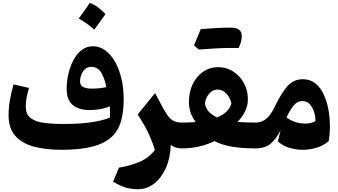

<svg xmlns="http://www.w3.org/2000/svg" viewBox="-20 -1038 2367 1343"><path d="M749.5 -215.8Q750 -232.9 749.5 -255.6Q749 -278.3 748.5 -294.4Q720.2 -282.2 684.3 -275.1Q648.4 -268.1 607.4 -268.1Q530.8 -268.1 488.5 -303.7Q446.3 -339.4 446.3 -416Q446.3 -469.2 458.5 -522Q470.7 -574.7 493.9 -618.2Q517.1 -661.6 551.3 -688Q585.4 -714.4 629.4 -714.4Q676.8 -714.4 716.1 -685.8Q755.4 -657.2 784.4 -606.4Q813.5 -555.7 829.3 -488.3Q845.2 -420.9 845.2 -343.8Q845.2 -258.3 827.1 -192.4Q809.1 -126.5 762.2 -81.5Q715.3 -36.6 629.9 -13.4Q544.4 9.8 410.2 9.8Q299.3 9.8 216.1 -12.7Q132.8 -35.2 86.4 -88.4Q40 -141.6 40 -232.9Q40 -286.6 49.8 -340.6Q59.6 -394.5 74.7 -447.8L182.6 -422.9Q171.9 -386.2 166 -354.5Q160.2 -322.8 160.2 -293.9Q160.2 -239.3 193.1 -213.1Q226.1 -187 285.4 -179Q344.7 -170.9 423.8 -170.9Q538.1 -170.9 619.1 -182.9Q700.2 -194.8 749.5 -215.8ZM724.1 -428.7Q710.4 -494.1 686.8 -532.2Q663.1 -570.3 616.7 -570.3Q592.3 -570.3 575.2 -554.9Q558.1 -539.6 549.1 -515.9Q540 -492.2 540 -467.3Q540 -439 563.7 -428.5Q587.4 -418 623 -418Q676.3 -418 724.1 -428.7ZM608.4 -1017.6Q638.7 -1006.8 665.8 -986.1Q692.9 -965.3 717.8 -939.5Q698.7 -912.6 679.4 -885.5Q660.2 -858.4 639.6 -830.6Q615.7 -852.1 588.6 -871.6Q561.5 -891.1 530.8 -908.2Q550.8 -936 570.1 -963.4Q589.4 -990.7 608.4 -1017.6Z M1064.5 -386.7 1102.5 -315.9Q1128.9 -264.2 1149.4 -234.6Q1169.9 -205.1 1193.4 -192.9Q1216.8 -180.7 1252 -180.7H1252.4V0H1252Q1228 0 1210 -6.1Q1191.9 -12.2 1174.3 -24.4Q1171.9 65.4 1140.9 135.5Q1109.9 205.6 1058.8 245.6Q1007.8 285.6 945.3 285.6Q901.4 285.6 862.3 274.9Q823.2 264.2 771 232.4L812.5 134.3Q887.2 123 954.6 94.7Q1022 66.4 1063.5 10.3Q1043.9 -52.2 1015.4 -111.8Q986.8 -171.4 942.9 -237.3Z M1505.4 -568.4Q1564.5 -568.4 1611.6 -537.8Q1658.7 -507.3 1686.3 -456.3Q1713.9 -405.3 1713.9 -342.8Q1713.9 -298.3 1693.8 -258.3Q1673.8 -218.3 1641.1 -185.1Q1667.5 -183.1 1701.2 -181.9Q1734.9 -180.7 1765.1 -180.7H1765.6V0H1765.1Q1673.3 0 1602.8 -12Q1532.2 -23.9 1480 -51.3Q1376.5 0 1252.4 0Q1242.2 0 1237.1 -8.1Q1231.9 -16.1 1231.9 -37.6V-143.1Q1231.9 -164.6 1237.1 -172.6Q1242.2 -180.7 1252.4 -180.7Q1277.3 -180.7 1303.2 -181.4Q1329.1 -182.1 1348.6 -184.1Q1327.1 -212.9 1314.2 -248.5Q1301.3 -284.2 1301.3 -324.2Q1301.3 -394.5 1328.1 -449.7Q1355 -504.9 1401.1 -536.6Q1447.3 -568.4 1505.4 -568.4ZM1502.4 -411.6Q1468.3 -411.6 1443.4 -382.8Q1418.5 -354 1413.1 -314Q1419.9 -278.3 1442.1 -255.1Q1464.4 -231.9 1498.5 -216.8Q1537.6 -232.4 1563 -256.1Q1588.4 -279.8 1598.6 -314.5Q1590.8 -353.5 1564 -382.6Q1537.1 -411.6 1502.4 -411.6ZM1593.8 -702.6Q1504.9 -702.6 1370.1 -691.4Q1362.3 -698.2 1354 -705.6Q1345.7 -712.9 1337.4 -720.2Q1349.1 -749.5 1360.8 -777.8Q1372.6 -806.2 1384.3 -834.5Q1505.4 -844.7 1596.2 -844.7Q1670.9 -844.7 1670.9 -786.1Q1670.9 -747.1 1648.9 -702.1Q1648.9 -702.1 1593.8 -702.6Z M2099.1 -483.9Q2148.9 -483.9 2184.8 -455.6Q2220.7 -427.2 2243.4 -379.4Q2266.1 -331.5 2276.9 -273.2Q2287.6 -214.8 2287.6 -154.8Q2287.6 -102.1 2279.3 -51.3Q2243.7 -19.5 2195.1 -4.9Q2146.5 9.8 2097.2 9.8Q2047.4 9.8 2000.7 -5.1Q1954.1 -20 1923.8 -49.3L1942.9 -128.4Q1917.5 -73.7 1877.4 -36.9Q1837.4 0 1765.6 0Q1755.4 0 1750.2 -8.1Q1745.1 -16.1 1745.1 -37.6V-143.1Q1745.1 -164.6 1750.2 -172.6Q1755.4 -180.7 1765.6 -180.7Q1801.8 -180.7 1827.4 -196.8Q1853 -212.9 1871.3 -238.8Q1889.6 -264.6 1903.3 -294.4Q1951.2 -393.6 1993.7 -438.7Q2036.1 -483.9 2099.1 -483.9ZM2095.7 -331.1Q2057.6 -331.1 2031 -296.4Q2004.4 -261.7 1984.4 -216.8Q2006.3 -198.2 2041 -186Q2075.7 -173.8 2115.7 -173.8Q2134.8 -173.8 2153.3 -177.7Q2171.9 -181.6 2187 -190.9Q2186.5 -225.1 2176 -257.1Q2165.5 -289.1 2145.8 -310.1Q2126 -331.1 2095.7 -331.1Z"/></svg>

Font: Pinar DS2-Bold
Style: Regular
Weight: 700
Designer: Amin Abedi
Version: Version 2.000